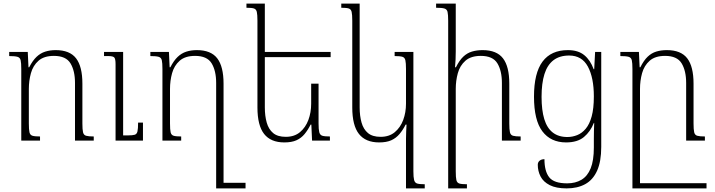

<svg xmlns="http://www.w3.org/2000/svg" viewBox="-20 -780 3965 1065"><path d="M500 -23V0H396V-320Q396 -387 371 -428.5Q346 -470 279 -470Q224 -470 193.5 -443Q163 -416 151.5 -374Q140 -332 140 -287V-95Q140 -61 143.5 -46Q147 -31 160 -27Q173 -23 202 -23V0H98V-397Q98 -431 94.5 -446Q91 -461 76.5 -465Q62 -469 31 -469V-492H134L138 -407H142Q161 -444 182.5 -464.5Q204 -485 230.5 -493.5Q257 -502 289 -502Q367 -502 402 -456.5Q437 -411 437 -316V-95Q437 -62 440.5 -46.5Q444 -31 457.5 -27Q471 -23 500 -23ZM773 -100V0H621V-424Q621 -453 614 -461Q607 -469 581 -469H557V-492H663V-29H691Q715 -29 727 -32.5Q739 -36 742.5 -51Q746 -66 746 -100Z M1072 -502Q1150 -502 1185 -456.5Q1220 -411 1220 -316V265H1179V-320Q1179 -387 1154 -428.5Q1129 -470 1062 -470Q1007 -470 976.5 -443Q946 -416 934.5 -374Q923 -332 923 -287V-95Q923 -61 926.5 -46Q930 -31 943 -27Q956 -23 985 -23V0H881V-397Q881 -431 877.5 -446Q874 -461 859.5 -465Q845 -469 814 -469V-492H917L921 -407H925Q944 -444 965.5 -464.5Q987 -485 1013.5 -493.5Q1040 -502 1072 -502ZM1191 265V234H1342V265Z M1747 -316V-95Q1747 -62 1751 -46.5Q1755 -31 1768 -27Q1781 -23 1810 -23V0H1711L1707 -89H1703Q1688 -59 1669.5 -36.5Q1651 -14 1624.5 -2Q1598 10 1557 10Q1482 10 1445 -37Q1408 -84 1408 -184V-665Q1408 -699 1404.5 -714Q1401 -729 1388.5 -733Q1376 -737 1347 -737V-760H1449V-184Q1449 -137 1459.5 -100Q1470 -63 1495 -42Q1520 -21 1565 -21Q1613 -21 1644 -47Q1675 -73 1690.5 -114.5Q1706 -156 1706 -205V-316ZM1436 -463V-492H1814V-463Z M2232 265V-10Q2232 -31 2233 -50.5Q2234 -70 2235 -89H2230Q2215 -59 2196 -36.5Q2177 -14 2150.5 -2Q2124 10 2083 10Q2008 10 1971 -37Q1934 -84 1934 -184V-665Q1934 -699 1930.5 -714Q1927 -729 1914.5 -733Q1902 -737 1873 -737V-760H1975V-184Q1975 -137 1985.5 -100Q1996 -63 2021 -42Q2046 -21 2091 -21Q2139 -21 2170 -47Q2201 -73 2216.5 -114.5Q2232 -156 2232 -205V-397Q2232 -431 2228.5 -446Q2225 -461 2212 -465Q2199 -469 2169 -469V-492H2273V170Q2273 203 2277 218.5Q2281 234 2294 238Q2307 242 2336 242V265Z M2868 -23V0H2764V-320Q2764 -387 2739 -428.5Q2714 -470 2647 -470Q2592 -470 2561.5 -443Q2531 -416 2519.5 -374Q2508 -332 2508 -287V170Q2508 204 2511.5 219Q2515 234 2528 238Q2541 242 2570 242V265H2466V-665Q2466 -699 2462.5 -714Q2459 -729 2444.5 -733Q2430 -737 2399 -737V-760H2508V-495Q2508 -472 2507 -450.5Q2506 -429 2504 -407H2509Q2528 -445 2549.5 -465.5Q2571 -486 2598 -494Q2625 -502 2657 -502Q2735 -502 2770 -456.5Q2805 -411 2805 -316V-95Q2805 -62 2808.5 -46.5Q2812 -31 2825.5 -27Q2839 -23 2868 -23Z M3123 265Q3065 265 3029.5 247Q2994 229 2978.5 199Q2963 169 2963 134Q2963 120 2973 111.5Q2983 103 3000 103Q3000 170 3026.5 203.5Q3053 237 3126 237Q3172 237 3205.5 217Q3239 197 3256.5 153.5Q3274 110 3274 38V-8Q3274 -25 3274.5 -53.5Q3275 -82 3276 -98H3274Q3255 -50 3219 -20Q3183 10 3120 10Q3035 10 2988.5 -51.5Q2942 -113 2942 -244Q2942 -375 2989.5 -438.5Q3037 -502 3130 -502Q3187 -502 3221 -474Q3255 -446 3273 -396H3276L3281 -492H3315V35Q3315 116 3292 167Q3269 218 3226 241.5Q3183 265 3123 265ZM3127 -20Q3155 -20 3181.5 -30.5Q3208 -41 3229 -66Q3250 -91 3262 -134.5Q3274 -178 3274 -245Q3274 -349 3241 -410.5Q3208 -472 3137 -472Q3084 -472 3050 -446Q3016 -420 3000 -369Q2984 -318 2984 -243Q2984 -169 2999 -119.5Q3014 -70 3046 -45Q3078 -20 3127 -20Z M3827 -95Q3827 -62 3830.5 -46.5Q3834 -31 3847.5 -27Q3861 -23 3890 -23V0H3786V-320Q3786 -387 3761 -428.5Q3736 -470 3669 -470Q3614 -470 3583.5 -443Q3553 -416 3541.5 -374Q3530 -332 3530 -287V265H3488V-397Q3488 -431 3484.5 -446Q3481 -461 3466.5 -465Q3452 -469 3421 -469V-492H3524L3528 -407H3532Q3551 -445 3572.5 -465.5Q3594 -486 3620.5 -494Q3647 -502 3679 -502Q3757 -502 3792 -456.5Q3827 -411 3827 -316ZM3498 265V236H3899V265Z"/></svg>

Font: Noto Serif Armenian ExtraLight
Style: Regular
Weight: 250
Version: Version 2.007